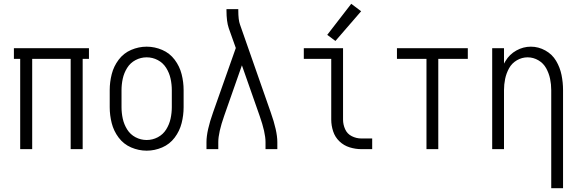

<svg xmlns="http://www.w3.org/2000/svg" viewBox="-20 -783 3040 1008"><path d="M86 0V-474H53V-530H447V-474H414V0H351V-474H149V0Z M750 8Q708 8 668.5 -9Q629 -26 603 -60.5Q577 -95 566.5 -136.5Q556 -178 556 -220V-310Q556 -352 566.5 -393.5Q577 -435 603 -469.5Q629 -504 668.5 -521Q708 -538 750 -538Q792 -538 831.5 -521Q871 -504 897 -469.5Q923 -435 933.5 -393.5Q944 -352 944 -310V-220Q944 -178 933.5 -136.5Q923 -95 897 -60.5Q871 -26 831.5 -9Q792 8 750 8ZM750 -48Q781 -48 808.5 -62.5Q836 -77 852.5 -103.5Q869 -130 875.5 -160Q882 -190 882 -220V-310Q882 -340 875.5 -370Q869 -400 852.5 -426.5Q836 -453 808.5 -467.5Q781 -482 750 -482Q719 -482 691.5 -467.5Q664 -453 647.5 -426.5Q631 -400 624.5 -370Q618 -340 618 -310V-220Q618 -190 624.5 -160Q631 -130 647.5 -103.5Q664 -77 691.5 -62.5Q719 -48 750 -48Z M1064 0V-37Q1064 -96 1099 -194L1218 -531L1181 -635Q1169 -670 1169 -728V-735H1231V-728Q1231 -678 1240 -654L1401 -194Q1436 -96 1436 -37V0H1374V-37Q1374 -87 1343 -175L1250 -440L1157 -175Q1126 -87 1126 -37V0Z M1877 0Q1846 0 1815.5 -9.5Q1785 -19 1762 -41Q1739 -63 1729 -93.5Q1719 -124 1719 -155V-474H1575V-530H1781V-155Q1781 -129 1792 -104.5Q1803 -80 1827 -68Q1851 -56 1877 -56H1934V0ZM1741 -568 1698 -600 1824 -763 1876 -724Z M2064 -474V-530H2436V-474ZM2219 0V-530H2281V0Z M2874 205V-310Q2874 -340 2868 -369Q2862 -398 2847.5 -424.5Q2833 -451 2806.5 -466.5Q2780 -482 2750 -482Q2720 -482 2693.5 -466.5Q2667 -451 2652.5 -424.5Q2638 -398 2632 -369Q2626 -340 2626 -310V0H2564V-530H2626V-449Q2630 -456 2634 -463Q2655 -498 2691 -518Q2727 -538 2767 -538Q2807 -538 2843 -518Q2879 -498 2899.5 -463.5Q2920 -429 2928 -389.5Q2936 -350 2936 -310V205Z"/></svg>

Font: Iosevka SS01 Light
Style: Regular
Weight: 300
Monospace: yes
Designer: Belleve Invis
Foundry: Belleve Invis
Version: 2.3.3; ttfautohint (v1.8.3)